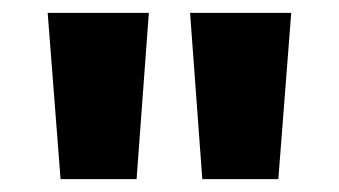

<svg xmlns="http://www.w3.org/2000/svg" viewBox="-20 -734 526 298"><path d="M211 -714 192 -456H74L54 -714ZM432 -714 412 -456H294L275 -714Z"/></svg>

Font: Noto Sans Hebrew SemiCondensed ExtraBold
Style: Regular
Weight: 800
Width: 4
Designer: Monotype Design Team
Foundry: Monotype Imaging Inc.
Version: Version 2.004; ttfautohint (v1.8.4.7-5d5b)